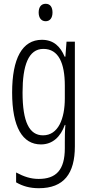

<svg xmlns="http://www.w3.org/2000/svg" viewBox="-20 -752 482 1013"><path d="M221 -732C196 -732 184 -713 184 -686C184 -659 197 -640 221 -640C244 -640 257 -658 257 -686C257 -713 246 -732 221 -732ZM201 -542C97 -542 44 -443 44 -264C44 -81 99 10 196 10C258 10 300 -31 322 -93H325C322 -57 322 -28 322 -2V30C322 146 275 192 184 192C142 192 106 180 65 158V210C101 231 139 241 185 241C317 241 375 164 375 20V-532H331L325 -453H321C299 -506 263 -542 201 -542ZM209 -494C289 -494 322 -419 322 -300V-233C322 -125 287 -38 207 -38C135 -38 99 -108 99 -264C99 -407 130 -494 209 -494Z"/></svg>

Font: Noto Sans Devanagari UI ExtraCondensed Light
Style: Regular
Weight: 300
Width: 2
Designer: Jelle Bosma - Monotype Design Team
Foundry: Monotype Imaging Inc.
Version: Version 2.004